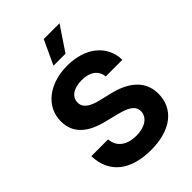

<svg xmlns="http://www.w3.org/2000/svg" viewBox="-275 -1077 1205 1205"><g transform="rotate(-45 327.5 -474.5)"><path d="M457.7 -518.1H605.1C603 -647.7 496.4 -737.2 334.5 -737.2C175.1 -737.2 58.2 -649.1 58.9 -517C58.6 -409.8 134.2 -348.4 257.1 -318.9L336.3 -299C415.5 -279.8 459.5 -257.1 459.9 -208.1C459.5 -154.8 409.1 -118.6 331 -118.6C251.1 -118.6 193.5 -155.5 188.6 -228.3H39.8C43.7 -71 156.2 10.3 332.7 10.3C510.3 10.3 614.7 -74.6 615.1 -207.7C614.7 -328.8 523.4 -393.1 397 -421.5L331.7 -437.1C268.5 -451.7 215.6 -475.1 216.6 -527.3C216.6 -574.2 258.2 -608.7 333.5 -608.7C407 -608.7 452.1 -575.3 457.7 -518.1ZM273.1 -797.6H380L488.3 -959.2H348.4Z"/></g></svg>

Font: Margiela Sans
Style: Bold
Weight: 700
Designer: Stefan Endress, Andreas Faust
Version: Version 1.100;FEAKit 1.0